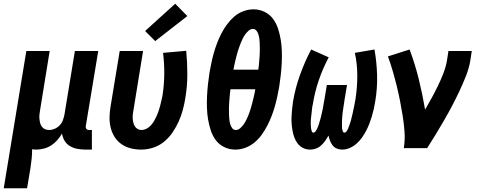

<svg xmlns="http://www.w3.org/2000/svg" viewBox="-54 -793 2574 1028"><path d="M-34 215 87 -520H212L161 -206Q159 -194 157.5 -182Q156 -170 157 -158.5Q158 -147 160.5 -136Q163 -125 169.5 -115.5Q176 -106 186.5 -101.5Q197 -97 209 -97Q224 -97 239 -103.5Q254 -110 265.5 -122Q277 -134 282.5 -149Q288 -164 291 -179L347 -520H472L405 -116Q404 -108 409 -102.5Q414 -97 421 -97H438V8H404Q382 8 360.5 4Q339 0 321 -10.5Q303 -21 292 -39Q281 -57 278 -78Q267 -59 252.5 -42.5Q238 -26 220 -14.5Q202 -3 181 2.5Q160 8 140 8Q135 8 129 7.5Q123 7 118 6Q118 31 115.5 56.5Q113 82 109 107L91 215Z M702 8Q673 8 645.5 1Q618 -6 596 -21.5Q574 -37 559.5 -60Q545 -83 538.5 -110Q532 -137 532.5 -165.5Q533 -194 538 -223L587 -520H712L661 -206Q659 -195 657.5 -183.5Q656 -172 656.5 -160.5Q657 -149 659.5 -138Q662 -127 667.5 -117.5Q673 -108 682.5 -102.5Q692 -97 703 -97Q717 -97 730.5 -104Q744 -111 754 -122Q764 -133 771.5 -146Q779 -159 785 -172.5Q791 -186 795.5 -199.5Q800 -213 803.5 -226.5Q807 -240 810 -254Q813 -268 816 -281Q825 -339 825.5 -396.5Q826 -454 819 -510L943 -521Q949 -459 949 -395Q949 -331 938 -266Q933 -235 924.5 -203.5Q916 -172 902.5 -142Q889 -112 869.5 -83.5Q850 -55 823.5 -33.5Q797 -12 765 -2Q733 8 702 8ZM777 -573 723 -627 884 -773 949 -707Z M1206 8Q1174 8 1146.5 -5.5Q1119 -19 1101.5 -42.5Q1084 -66 1074.5 -95Q1065 -124 1060 -154Q1055 -184 1054 -215.5Q1053 -247 1054.5 -278.5Q1056 -310 1059.5 -342Q1063 -374 1068 -406Q1073 -433 1078.5 -459.5Q1084 -486 1091.5 -512Q1099 -538 1109 -564Q1119 -590 1132 -615Q1145 -640 1162 -663Q1179 -686 1200.5 -704.5Q1222 -723 1249 -733Q1276 -743 1302 -743Q1303 -743 1303 -743Q1303 -743 1303 -743Q1335 -743 1362.5 -729.5Q1390 -716 1407.5 -692.5Q1425 -669 1434.5 -640Q1444 -611 1449 -581Q1454 -551 1455 -519.5Q1456 -488 1454.5 -456.5Q1453 -425 1449.5 -393Q1446 -361 1441 -329Q1436 -302 1430.5 -275.5Q1425 -249 1417.5 -223Q1410 -197 1400 -171Q1390 -145 1377 -120Q1364 -95 1347.5 -72Q1331 -49 1309 -30.5Q1287 -12 1260 -2Q1233 8 1207 8Q1206 8 1206 8Q1206 8 1206 8ZM1196 -420H1329Q1331 -432 1332 -444Q1333 -456 1334 -468Q1335 -480 1336 -492Q1337 -504 1337 -516Q1337 -528 1337 -539.5Q1337 -551 1336.5 -563Q1336 -575 1334.5 -586.5Q1333 -598 1329.5 -609Q1326 -620 1319 -629Q1312 -638 1300 -638Q1288 -638 1277.5 -629Q1267 -620 1259.5 -609.5Q1252 -599 1246 -587.5Q1240 -576 1235.5 -564Q1231 -552 1226.5 -540Q1222 -528 1218.5 -516Q1215 -504 1212 -492Q1209 -480 1206 -468Q1203 -456 1200.5 -444Q1198 -432 1196 -420ZM1209 -97Q1221 -97 1231.5 -106Q1242 -115 1249.5 -125.5Q1257 -136 1263 -147.5Q1269 -159 1274 -171Q1279 -183 1283 -195Q1287 -207 1290.5 -219Q1294 -231 1297 -243Q1300 -255 1303 -267Q1306 -279 1308.5 -291Q1311 -303 1313 -315H1180Q1178 -303 1177 -291Q1176 -279 1175 -267Q1174 -255 1173 -243Q1172 -231 1172 -219Q1172 -207 1172 -195.5Q1172 -184 1172.5 -172Q1173 -160 1174.5 -148.5Q1176 -137 1179.5 -126Q1183 -115 1190 -106Q1197 -97 1209 -97Z M1778 8Q1763 8 1749.5 2.5Q1736 -3 1727 -14.5Q1718 -26 1713 -39.5Q1708 -53 1705 -67Q1697 -53 1687.5 -39.5Q1678 -26 1665.5 -14.5Q1653 -3 1637.5 2.5Q1622 8 1607 8Q1586 8 1569 -0.5Q1552 -9 1540.5 -23.5Q1529 -38 1522.5 -55.5Q1516 -73 1512.5 -92Q1509 -111 1507.5 -130.5Q1506 -150 1507 -170Q1508 -190 1510 -210Q1512 -230 1515 -250Q1527 -321 1552 -391Q1577 -461 1612 -528L1706 -486Q1674 -426 1652.5 -362.5Q1631 -299 1621 -235Q1619 -228 1618 -221.5Q1617 -215 1616.5 -208Q1616 -201 1615 -194.5Q1614 -188 1613.5 -181.5Q1613 -175 1612 -168Q1611 -161 1610.5 -154.5Q1610 -148 1610 -141.5Q1610 -135 1610 -128.5Q1610 -122 1610.5 -115Q1611 -108 1612 -102Q1613 -96 1615.5 -89.5Q1618 -83 1624 -83Q1631 -83 1635.5 -89.5Q1640 -96 1643 -102Q1646 -108 1648.5 -114.5Q1651 -121 1653 -127.5Q1655 -134 1657 -141Q1659 -148 1661 -154.5Q1663 -161 1664.5 -167.5Q1666 -174 1667.5 -180.5Q1669 -187 1670.5 -193.5Q1672 -200 1673.5 -207Q1675 -214 1676 -220.5Q1677 -227 1678 -233.5Q1679 -240 1680.5 -246.5Q1682 -253 1683 -260L1696 -338H1804L1791 -260Q1790 -253 1789 -246.5Q1788 -240 1787 -233.5Q1786 -227 1785 -220.5Q1784 -214 1783 -207Q1782 -200 1781 -193.5Q1780 -187 1779.5 -180.5Q1779 -174 1778.5 -167.5Q1778 -161 1777.5 -154.5Q1777 -148 1777 -141.5Q1777 -135 1777 -128Q1777 -121 1777 -114.5Q1777 -108 1778 -102Q1779 -96 1781.5 -89.5Q1784 -83 1790 -83Q1797 -83 1801.5 -89.5Q1806 -96 1809 -102.5Q1812 -109 1814 -115.5Q1816 -122 1818.5 -128.5Q1821 -135 1823 -141.5Q1825 -148 1826.5 -154.5Q1828 -161 1829.5 -167.5Q1831 -174 1833 -181Q1835 -188 1836 -194.5Q1837 -201 1838.5 -207.5Q1840 -214 1841.5 -220.5Q1843 -227 1844 -234Q1845 -241 1846.5 -247.5Q1848 -254 1849 -260Q1859 -324 1859 -387.5Q1859 -451 1846 -510L1951 -528Q1963 -461 1965 -391Q1967 -321 1955 -250Q1952 -230 1947.5 -210Q1943 -190 1937 -170Q1931 -150 1923.5 -130.5Q1916 -111 1906 -92Q1896 -73 1883.5 -55.5Q1871 -38 1854.5 -23.5Q1838 -9 1818 -0.5Q1798 8 1778 8Z M2108 0Q2115 -44 2112 -86.5Q2109 -129 2102.5 -170Q2096 -211 2088 -252Q2080 -293 2070 -333.5Q2060 -374 2048.5 -413.5Q2037 -453 2023 -491L2139 -528Q2168 -451 2188 -370Q2208 -289 2222 -206Q2240 -237 2257.5 -269Q2275 -301 2291 -334Q2307 -367 2320 -400.5Q2333 -434 2339 -468L2347 -520H2472L2464 -468Q2457 -427 2441 -386.5Q2425 -346 2406.5 -306.5Q2388 -267 2367.5 -228Q2347 -189 2325 -151Q2303 -113 2280 -75Q2257 -37 2233 0Z"/></svg>

Font: Iosevka SS04 Extrabold
Style: Italic
Weight: 800
Italic angle: -9°
Monospace: yes
Designer: Belleve Invis
Foundry: Belleve Invis
Version: Version 19.0.0; ttfautohint (v1.8.4)